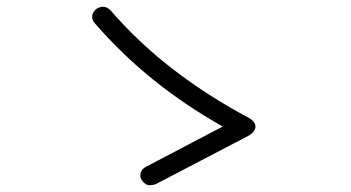

<svg xmlns="http://www.w3.org/2000/svg" viewBox="-20 -498 1040 569"><path d="M441 48Q431 51 423 51Q411 51 400 36Q396 29 396 22Q396 5 413 -4L640 -123Q527 -187 434 -262Q341 -337 261 -429Q253 -438 253 -448Q253 -461 265 -471Q275 -478 285 -478Q297 -478 307 -468Q392 -370 495 -291Q598 -212 717 -149Q737 -138 737 -123Q737 -108 717 -96Z"/></svg>

Font: Hachi Maru Pop
Style: Regular
Weight: 400
Designer: Nontynet
Foundry: Nontynet
Version: Version 1.300